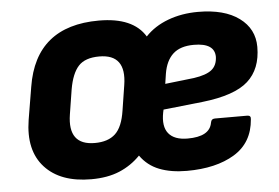

<svg xmlns="http://www.w3.org/2000/svg" viewBox="-43 -564 920 633"><g transform="rotate(-5 417.5 -247.5)"><path d="M235 12Q133 12 81.5 -44.5Q30 -101 46 -201L64 -309Q96 -507 305 -507Q418 -507 458 -441Q488 -473 533.5 -490Q579 -507 633 -507Q720 -507 769 -471Q818 -435 818 -375Q818 -302 773.5 -262Q729 -222 622 -210L492 -196L490 -187Q481 -141 500 -117.5Q519 -94 563 -94Q636 -94 644 -139Q646 -152 658 -152H765Q778 -152 776 -139Q770 -62 709 -25Q648 12 551 12Q499 12 460.5 -3Q422 -18 398 -52Q368 -21 328.5 -4.5Q289 12 235 12ZM505 -280 601 -291Q642 -297 660 -311.5Q678 -326 679 -354Q679 -400 610 -400Q565 -400 541 -378Q517 -356 510 -313ZM257 -106Q301 -106 325 -128.5Q349 -151 357 -205L370 -288Q386 -389 296 -389Q249 -389 227 -365Q205 -341 196 -289L183 -207Q167 -106 257 -106Z"/></g></svg>

Font: Sofia Sans ExtraBold
Style: Italic
Weight: 800
Italic angle: -9°
Designer: Botio Nikoltchev, Ani Petrova
Foundry: lettersoup
Version: Version 4.100; ttfautohint (v1.8.4.7-5d5b)